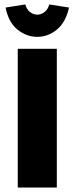

<svg xmlns="http://www.w3.org/2000/svg" viewBox="-20 -845 335 865"><path d="M60 -625H236V0H60ZM148 -679Q100 -679 59.5 -711Q19 -743 5 -811L94 -825Q100 -803 115 -791Q130 -779 148 -779Q166 -779 181 -791Q196 -803 202 -825L291 -811Q276 -744 236 -711.5Q196 -679 148 -679Z"/></svg>

Font: Changa
Style: Bold
Weight: 700
Designer: Eduardo Rodriguez Tunni
Foundry: Eduardo Rodriguez Tunni
Version: Version 3.002; ttfautohint (v1.8.2)